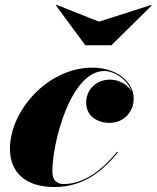

<svg xmlns="http://www.w3.org/2000/svg" viewBox="-20 -742 630 772"><path d="M378 -655 207.5 -722.5 205 -720 323 -560H428L590 -720L588 -722ZM454.5 -129.5 451 -132C400 -69.5 325 -2 235.5 -2C209 -2 190.5 -17 190.5 -53C190.5 -167 263 -456.5 400 -456.5C437.5 -456.5 491.5 -424.5 508.5 -375.5C492 -403.5 455.5 -422 423 -422C368 -422 326.5 -382.5 326.5 -330C326.5 -275 371 -248 421 -248C475 -248 517.5 -289.5 517.5 -345C517.5 -414 448.5 -470 351.5 -470C170.5 -470 20 -295.5 20 -144C20 -45 87 10 198.5 10C324.5 10 400 -64 454.5 -129.5Z"/></svg>

Font: Bodoni* 36pt Fatface
Style: Italic
Weight: 900
Italic angle: -13°
Version: Version 2.3